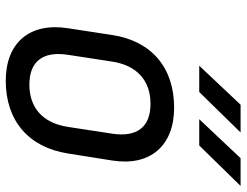

<svg xmlns="http://www.w3.org/2000/svg" viewBox="-112 -712 835 650"><g transform="rotate(90 305.0 -387.5)"><path d="M384 -645H473L610 -785H516ZM203 -645H292L429 -785H335ZM254 10C389 10 479 -67 500 -200L524 -351C544 -479 474 -560 345 -560C209 -560 119 -483 99 -350L76 -200C56 -71 125 10 254 10ZM267 -70C189 -70 153 -115 166 -200L189 -350C202 -435 254 -480 332 -480C410 -480 446 -435 433 -350L410 -200C397 -115 345 -70 267 -70Z"/></g></svg>

Font: JetBrains Mono
Style: Italic
Weight: 400
Italic angle: -9°
Monospace: yes
Designer: Philipp Nurullin, Konstantin Bulenkov
Foundry: JetBrains
Version: Version 2.305